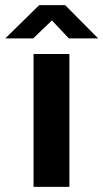

<svg xmlns="http://www.w3.org/2000/svg" viewBox="-68 -727 402 747"><path d="M202 -517V0H62.5V-517ZM200 -577.5 134 -647.5 61 -577.5H-47.5L84.5 -707H185.5L314 -577.5Z"/></svg>

Font: Public Sans
Style: Bold
Weight: 700
Designer: The Public Sans project authors (U.S. Web Design System). Libre Franklin designed by Pablo Impallari and Rodrigo Fuenzal
Version: Version 1.008; ttfautohint (v1.8.1) -l 8 -r 50 -G 200 -x 14 